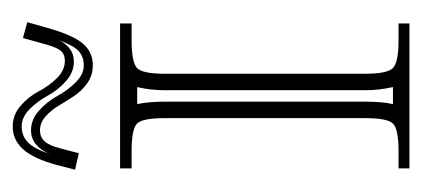

<svg xmlns="http://www.w3.org/2000/svg" viewBox="-201 -463 664 302"><g transform="rotate(-90 131.0 -312.0)"><path d="M17.1 0V-17.1H43.9Q79.1 -17.1 87.6 -25.9Q96.2 -34.7 96.2 -69.8V-384.8Q96.2 -419.9 87.6 -428.5Q79.1 -437 43.9 -437H17.1V-455.1H245.1V-437H219.2Q184.1 -437 175 -428.5Q166 -419.9 166 -384.8V-69.8Q166 -34.7 175 -25.9Q184.1 -17.1 219.2 -17.1H245.1V0ZM118.2 -428.2Q122.1 -410.6 122.1 -384.8V-69.8Q122.1 -42 118.2 -25.9H145Q140.1 -47.9 140.1 -69.8V-384.8Q140.1 -407.7 145 -428.2ZM238.8 -571.8Q227.5 -530.8 214.1 -514.4Q200.7 -498 179.2 -498Q163.6 -498 151.4 -506.6Q139.2 -515.1 131.1 -527.3Q123 -539.6 115.7 -551.8Q108.4 -564 98.6 -572.5Q88.9 -581.1 77.1 -581.1Q66.4 -581.1 59.8 -574Q53.2 -566.9 48.8 -549.8L41 -520L15.1 -525.9L22.9 -556.2Q33.2 -592.8 47.9 -608.4Q62.5 -624 83 -624Q101.6 -624 116 -611.3Q130.4 -598.6 138.4 -583Q146.5 -567.4 158.9 -554.7Q171.4 -542 186 -542Q197.8 -542 203.1 -549.6Q208.5 -557.1 213.9 -578.1L222.2 -607.9L247.1 -601.1ZM220.2 -555.2Q216.3 -543.5 207 -535.6Q197.8 -527.8 185.1 -527.8Q168 -527.8 153.8 -540.8Q139.6 -553.7 131.6 -568.8Q123.5 -584 110.8 -596.9Q98.1 -609.9 83 -609.9Q68.8 -609.9 58.6 -600.6Q48.3 -591.3 39.1 -564Q43.9 -577.6 53.7 -586.4Q63.5 -595.2 77.1 -595.2Q94.2 -595.2 108.4 -582.3Q122.6 -569.3 131.1 -553.7Q139.6 -538.1 152.3 -525.1Q165 -512.2 179.2 -512.2Q192.9 -512.2 201.9 -520.5Q210.9 -528.8 220.2 -555.2Z"/></g></svg>

Font: FoglihtenNo01
Style: Regular
Weight: 500
Version: Version 0.61